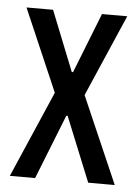

<svg xmlns="http://www.w3.org/2000/svg" viewBox="-44 -563 434 598"><g transform="rotate(5 173.0 -263.5)"><path d="M9 0 126 -270 15 -527H98L173 -339H177L251 -527H330L219 -271L337 0H254L172 -202H168L88 0Z"/></g></svg>

Font: Archivo ExtraCondensed
Style: Regular
Weight: 400
Width: 2
Designer: Hector Gatti
Foundry: Omnibus-Type
Version: Version 2.001